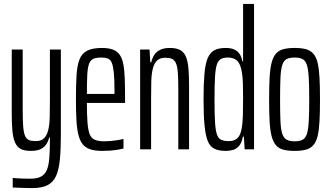

<svg xmlns="http://www.w3.org/2000/svg" viewBox="-20 -763 1688 981"><path d="M145 198Q131 198 114.5 197.5Q98 197 81 196.5Q64 196 45 195V146Q53 147 67 148Q81 149 99.5 149.5Q118 150 135 150Q169 150 189 139.5Q209 129 219 106Q229 83 232 44.5Q235 6 235 -50V-61H232Q227 -42 216.5 -26Q206 -10 187.5 -1Q169 8 137 8Q105 8 86 -2Q67 -12 57 -34.5Q47 -57 43.5 -93Q40 -129 40 -182V-510H96V-200Q96 -149 98.5 -117Q101 -85 108 -69Q115 -53 128 -47.5Q141 -42 162 -42Q190 -42 204.5 -56Q219 -70 226 -97Q233 -124 234 -163.5Q235 -203 235 -252V-510H291V-76Q291 -1 286 51.5Q281 104 266.5 136Q252 168 223 183Q194 198 145 198Z M503 8Q466 8 441.5 0Q417 -8 402.5 -26Q388 -44 380.5 -74.5Q373 -105 370.5 -149Q368 -193 368 -254Q368 -327 371 -377.5Q374 -428 386 -459Q398 -490 425.5 -504Q453 -518 501 -518Q534 -518 556 -510Q578 -502 591 -484Q604 -466 610 -435.5Q616 -405 617.5 -360.5Q619 -316 619 -255V-237H424Q424 -176 427 -137.5Q430 -99 438 -78Q446 -57 464 -49Q482 -41 513 -41Q527 -41 545 -42.5Q563 -44 581 -47Q599 -50 611 -53V-4Q599 -1 581 2Q563 5 542.5 6.5Q522 8 503 8ZM565 -263V-300Q565 -358 561.5 -392Q558 -426 551 -442.5Q544 -459 531 -464Q518 -469 499 -469Q473 -469 458 -463Q443 -457 435.5 -438Q428 -419 426 -382Q424 -345 424 -283H585Z M696 0V-510H744L748 -445H753Q758 -467 768.5 -483Q779 -499 798.5 -508.5Q818 -518 848 -518Q880 -518 899.5 -508Q919 -498 929 -475.5Q939 -453 942.5 -417Q946 -381 946 -328V0H891V-310Q891 -362 888.5 -393.5Q886 -425 878.5 -441Q871 -457 858 -462.5Q845 -468 824 -468Q798 -468 783 -454Q768 -440 761 -413Q754 -386 753 -346.5Q752 -307 752 -258V0Z M1133 8Q1098 8 1075.5 -3Q1053 -14 1041.5 -42.5Q1030 -71 1025 -123Q1020 -175 1020 -256Q1020 -334 1024.5 -385.5Q1029 -437 1041 -465.5Q1053 -494 1075 -506Q1097 -518 1133 -518Q1158 -518 1175 -511Q1192 -504 1203 -489Q1214 -474 1218 -450H1222V-743H1278V0H1230L1226 -65H1221Q1215 -33 1201.5 -17.5Q1188 -2 1170.5 3Q1153 8 1133 8ZM1149 -42Q1176 -42 1192 -56Q1208 -70 1214 -103Q1220 -133 1221 -172Q1222 -211 1222 -268Q1222 -305 1221 -337.5Q1220 -370 1216 -393Q1209 -436 1192 -452.5Q1175 -469 1145 -469Q1122 -469 1108.5 -461.5Q1095 -454 1088 -433Q1081 -412 1078.5 -369Q1076 -326 1076 -255Q1076 -184 1078.5 -141Q1081 -98 1088 -77Q1095 -56 1109.5 -49Q1124 -42 1149 -42Z M1486 8Q1451 8 1427 1.5Q1403 -5 1389 -22Q1375 -39 1367.5 -68.5Q1360 -98 1357.5 -144Q1355 -190 1355 -255Q1355 -320 1357.5 -366Q1360 -412 1367.5 -441.5Q1375 -471 1389 -488Q1403 -505 1427 -511.5Q1451 -518 1486 -518Q1520 -518 1543.5 -511.5Q1567 -505 1581.5 -488Q1596 -471 1603 -441.5Q1610 -412 1612.5 -366Q1615 -320 1615 -255Q1615 -190 1612.5 -144Q1610 -98 1603 -68.5Q1596 -39 1581.5 -22Q1567 -5 1543.5 1.5Q1520 8 1486 8ZM1486 -41Q1511 -41 1526 -49Q1541 -57 1548 -78.5Q1555 -100 1557.5 -142.5Q1560 -185 1560 -255Q1560 -324 1557.5 -366.5Q1555 -409 1548 -431Q1541 -453 1526 -461Q1511 -469 1486 -469Q1460 -469 1445 -461.5Q1430 -454 1422.5 -431.5Q1415 -409 1413 -366.5Q1411 -324 1411 -255Q1411 -185 1413 -142.5Q1415 -100 1422.5 -78.5Q1430 -57 1445 -49Q1460 -41 1486 -41Z"/></svg>

Font: Saira UltraCondensed
Style: Regular
Weight: 400
Width: 1
Designer: Hector Gatti with collaboration of the Omnibus-Type team
Foundry: Omnibus-Type
Version: Version 1.101